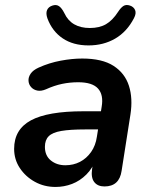

<svg xmlns="http://www.w3.org/2000/svg" viewBox="-20 -731 601 761"><path d="M200 10Q155 10 118 -10.5Q81 -31 58.5 -65Q36 -99 36 -141Q36 -218 102.5 -254Q169 -290 311 -290H391L380 -218H317Q258 -218 223 -212Q188 -206 173 -191Q158 -176 158 -149Q158 -114 181.5 -95Q205 -76 239 -76Q271 -76 297 -89.5Q323 -103 341 -128.5Q359 -154 364 -189L383 -308Q391 -355 368.5 -380Q346 -405 290 -405Q257 -405 226 -398.5Q195 -392 162 -377Q143 -369 128 -372Q113 -375 103.5 -385.5Q94 -396 93 -410.5Q92 -425 101.5 -439Q111 -453 133 -463Q175 -482 220.5 -490.5Q266 -499 306 -499Q385 -499 430 -470Q475 -441 491 -391Q507 -341 497 -277L462 -54Q453 8 394 8Q367 8 353.5 -9.5Q340 -27 345 -61L355 -124L362 -104Q348 -65 322.5 -39.5Q297 -14 265.5 -2Q234 10 200 10ZM331 -551Q270 -551 228.5 -579Q187 -607 168 -658Q161 -678 166.5 -691Q172 -704 188 -709Q203 -714 214 -706.5Q225 -699 235 -679Q249 -649 274.5 -634.5Q300 -620 336 -620Q374 -620 400 -635Q426 -650 448 -684Q459 -701 469.5 -707.5Q480 -714 495 -709Q510 -704 515.5 -691Q521 -678 511 -659Q483 -605 436.5 -578Q390 -551 331 -551Z"/></svg>

Font: Nunito Variable Extra Light
Style: Italic
Weight: 200
Italic angle: -9°
Designer: Vernon Adams
Foundry: Vernon Adams
Version: Version 3.602